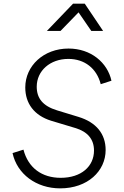

<svg xmlns="http://www.w3.org/2000/svg" viewBox="-20 -1024 684 1056"><path d="M311 12C462 12 561 -83 561 -199C561 -287 510 -351 412 -381L294 -417C215 -441 182 -484 182 -547C182 -635 256 -700 356 -700C445 -700 512 -648 534 -561L593 -580C571 -680 480 -757 357 -757C220 -757 119 -662 119 -543C119 -455 168 -389 261 -360L394 -320C461 -300 497 -259 497 -196C497 -109 427 -46 314 -46C210 -46 135 -101 109 -201L49 -182C74 -67 179 12 311 12ZM238 -854H313L412 -956L482 -854H547L446 -1004H382Z"/></svg>

Font: Mluvka Light
Style: Italic
Weight: 300
Italic angle: -8°
Designer: Modified by Jiří Krblich, Original typeface by Gumpita Rahayu
Foundry: Gumpita Rahayu & Jiří Krblich
Version: Version 2.000;Glyphs 3.1.1 (3134)